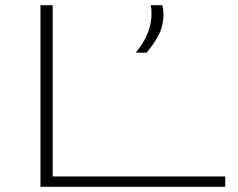

<svg xmlns="http://www.w3.org/2000/svg" viewBox="-20 -720 918 740"><path d="M136 0V-700H183V-40H848V0ZM503 -517Q564 -590 564 -667Q564 -676 563.5 -684Q563 -692 560 -700H606Q608 -692 609 -683.5Q610 -675 610 -667Q610 -621 592 -586Q574 -551 545 -517Z"/></svg>

Font: Georama ExtraExtended ExtraLight
Style: Regular
Weight: 200
Width: 8
Designer: Jean-Baptiste Levee
Foundry: Production Type
Version: Version 1.000